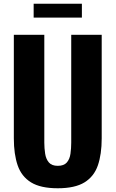

<svg xmlns="http://www.w3.org/2000/svg" viewBox="-20 -996 618 1027"><path d="M289 11Q197 11 146 -20.5Q95 -52 74.5 -111.5Q54 -171 54 -256V-810H217V-233Q217 -203 221.5 -174Q226 -145 241.5 -127Q257 -109 289 -109Q322 -109 337.5 -127Q353 -145 357 -174Q361 -203 361 -233V-810H524V-256Q524 -171 503.5 -111.5Q483 -52 432 -20.5Q381 11 289 11ZM160 -902V-976H418V-902Z"/></svg>

Font: Oswald SemiBold
Style: Regular
Weight: 600
Designer: Vernon Adams
Foundry: Vernon Adams
Version: Version 4.103;gftools[0.9.33.dev8+g029e19f]